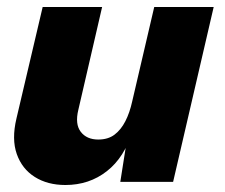

<svg xmlns="http://www.w3.org/2000/svg" viewBox="-20 -520 642 549"><path d="M167 9Q116 9 79.5 -14Q43 -37 28 -79.5Q13 -122 27 -181L102 -500H272L204 -206Q194 -165 211 -143Q228 -121 261 -121Q289 -121 307.5 -135Q326 -149 338.5 -173.5Q351 -198 358 -230L421 -500H591L475 0H324L349 -159L358 -144Q336 -70 285.5 -30.5Q235 9 167 9Z"/></svg>

Font: Kantumruy Pro
Style: Bold Italic
Weight: 700
Italic angle: -13°
Version: Version 1.002